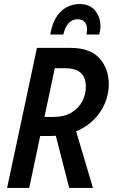

<svg xmlns="http://www.w3.org/2000/svg" viewBox="-20 -926 573 946"><path d="M15 0 162 -690H328Q424 -690 470 -639Q516 -588 516 -510Q516 -463 497 -417.5Q478 -372 442 -336Q406 -300 355 -279L438 0H321L255 -257Q248 -257 241 -256.5Q234 -256 226 -256H178L124 0ZM199 -350H244Q297 -350 332.5 -371.5Q368 -393 385.5 -427Q403 -461 403 -500Q403 -543 378.5 -566.5Q354 -590 297 -590H250ZM475 -796Q475 -784 473 -774Q471 -764 469 -756H406Q407 -761 408 -766Q409 -771 409 -780Q409 -803 397.5 -817Q386 -831 362 -831Q310 -831 292 -756H228Q240 -831 279 -868.5Q318 -906 373 -906Q423 -906 449 -873.5Q475 -841 475 -796Z"/></svg>

Font: Radio Canada Condensed Medium
Style: Italic
Weight: 500
Width: 3
Italic angle: -12°
Designer: Charles Daoud, Etienne Aubert Bonn, Alexandre Saumier Demers, Jacques Le Bailly
Foundry: Radio-Canada
Version: Version 2.104; ttfautohint (v1.8.4.7-5d5b);gftools[0.9.28.de